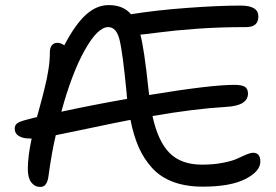

<svg xmlns="http://www.w3.org/2000/svg" viewBox="-20 -753 1089 758"><path d="M138.2 -15.1Q117.2 -15.1 103.5 -33Q89.8 -50.8 89.8 -85.9Q89.8 -135.3 105 -206.1H99.1Q70.3 -206.1 54.2 -216.1Q38.1 -226.1 38.1 -245.1Q38.1 -257.8 46.6 -265.1Q55.2 -272.5 79.1 -278.8Q81.1 -279.3 98.4 -283.9Q115.7 -288.6 126 -291Q127.4 -296.9 136 -327.6Q144.5 -358.4 146.7 -367.4Q148.9 -376.5 155.5 -402.3Q162.1 -428.2 164.6 -441.4Q167 -454.6 170.7 -475.3Q174.3 -496.1 175.5 -513.2Q176.8 -530.3 176.8 -546.9Q176.8 -564 184.6 -574Q192.4 -584 207 -584Q219.2 -584 233.9 -574.2Q276.4 -655.8 318.6 -694.3Q360.8 -732.9 409.2 -732.9Q466.8 -732.9 497.1 -696.8Q597.2 -712.9 720 -721.9Q842.8 -731 930.2 -731Q1000 -731 1000 -688Q1000 -646 952.1 -646Q846.2 -646 758.8 -639.6Q671.4 -633.3 610.1 -625.2Q548.8 -617.2 534.2 -616.2Q548.8 -563.5 565.9 -402.8Q567.4 -389.6 568.8 -377.9Q811.5 -418 904.8 -418Q935.5 -418 947.3 -409.9Q959 -401.9 959 -383.8Q959 -335.9 874 -331.1Q747.6 -323.7 582 -294.9Q603.5 -195.3 649.2 -149.2Q694.8 -103 777.8 -103Q823.2 -103 860.4 -110.4Q897.5 -117.7 916 -126.5Q934.6 -135.3 951.7 -142.6Q968.8 -149.9 979 -149.9Q1007.8 -149.9 1007.8 -115.2Q1007.8 -76.2 948.5 -46.1Q889.2 -16.1 780.8 -16.1Q713.9 -16.1 663.6 -34.9Q613.3 -53.7 580.3 -90.1Q547.4 -126.5 527.3 -172.4Q507.3 -218.3 495.1 -279.8Q433.6 -268.1 335 -247.1Q236.3 -226.1 200.2 -219.2Q184.1 -152.3 170.9 -54.2Q164.6 -13.7 138.2 -15.1ZM407.2 -646Q365.7 -646 314.7 -555.2Q263.7 -464.4 222.2 -312Q336.4 -336.9 481.9 -362.8Q480 -376.5 480 -384.8Q464.4 -546.4 451.9 -596.2Q439.5 -646 407.2 -646Z"/></svg>

Font: Shantell Sans Bouncy
Style: Regular
Weight: 400
Designer: Stephen Nixon, Anya Danilova, Shantell Martin
Foundry: Arrow Type
Version: Version 1.006;[9816181b4]